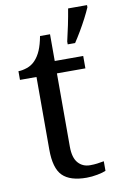

<svg xmlns="http://www.w3.org/2000/svg" viewBox="-87 -810 551 870"><g transform="rotate(-10 188.5 -375.0)"><path d="M240 10Q164 10 129.5 -24.5Q95 -59 95 -145V-479H19V-519Q37 -519 59 -526.5Q81 -534 97 -551Q114 -569 125 -595Q136 -621 143 -659H189V-536H320V-479H189V-142Q189 -91 210 -67Q231 -43 265 -43Q283 -43 298 -45Q313 -47 329 -50V-6Q316 0 290 5Q264 10 240 10ZM260 -613Q268 -646 276 -685Q284 -724 290 -760H377V-750Q368 -729 354 -702Q340 -675 324 -648Q308 -621 294 -600H260Z"/></g></svg>

Font: Noto Serif Khojki
Style: Regular
Weight: 400
Designer: Juan Bruce
Version: Version 2.002